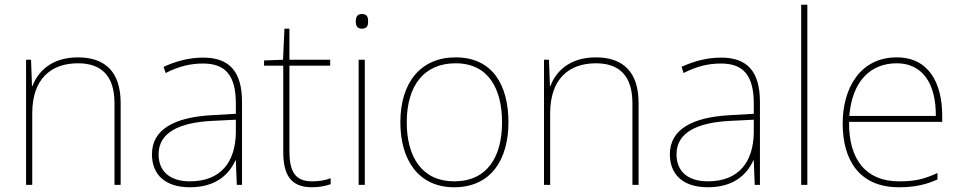

<svg xmlns="http://www.w3.org/2000/svg" viewBox="-20 -780 4056 810"><path d="M309 -538C197 -538 140 -478 117 -417H115L111 -528H90V0H116V-302C116 -446 194 -513 309 -513C406 -513 463 -462 463 -345V0H489V-346C489 -477 423 -538 309 -538Z M837 -537C778 -537 723 -522 670 -498L679 -472C736 -501 784 -512 837 -512C930 -512 975 -463 975 -343V-300L872 -294C715 -285 621 -234 621 -129C621 -45 675 10 781 10C889 10 945 -42 973 -103H975L979 0H1001V-350C1001 -480 946 -537 837 -537ZM874 -270 975 -275V-220C973 -99 914 -15 781 -15C696 -15 649 -58 649 -129C649 -222 738 -263 874 -270Z M1296 -15C1222 -15 1201 -61 1201 -143V-503H1373V-528H1201V-659H1180L1174 -528L1094 -525V-503H1175V-140C1175 -47 1203 10 1296 10C1331 10 1353 4 1375 -3V-28C1353 -20 1329 -15 1296 -15Z M1506 -721C1486 -721 1481 -706 1481 -690C1481 -673 1486 -659 1506 -659C1530 -659 1533 -673 1533 -690C1533 -706 1530 -721 1506 -721ZM1519 -528H1493V0H1519Z M2125 -264C2125 -417 2061 -538 1902 -538C1755 -538 1669 -432 1669 -264C1669 -107 1744 10 1896 10C2053 10 2125 -109 2125 -264ZM1696 -264C1696 -420 1770 -513 1902 -513C2043 -513 2098 -402 2098 -264C2098 -119 2036 -15 1896 -15C1761 -15 1696 -117 1696 -264Z M2494 -538C2382 -538 2325 -478 2302 -417H2300L2296 -528H2275V0H2301V-302C2301 -446 2379 -513 2494 -513C2591 -513 2648 -462 2648 -345V0H2674V-346C2674 -477 2608 -538 2494 -538Z M3022 -537C2963 -537 2908 -522 2855 -498L2864 -472C2921 -501 2969 -512 3022 -512C3115 -512 3160 -463 3160 -343V-300L3057 -294C2900 -285 2806 -234 2806 -129C2806 -45 2860 10 2966 10C3074 10 3130 -42 3158 -103H3160L3164 0H3186V-350C3186 -480 3131 -537 3022 -537ZM3059 -270 3160 -275V-220C3158 -99 3099 -15 2966 -15C2881 -15 2834 -58 2834 -129C2834 -222 2923 -263 3059 -270Z M3386 0V-760H3360V0Z M3763 -538C3609 -538 3535 -408 3535 -259C3535 -104 3606 10 3772 10C3836 10 3884 0 3935 -23V-50C3873 -22 3836 -15 3772 -15C3635 -15 3560 -105 3562 -266H3955V-291C3955 -430 3898 -538 3763 -538ZM3763 -513C3875 -513 3929 -423 3928 -291H3563C3575 -436 3651 -513 3763 -513Z"/></svg>

Font: Noto Sans Lao UI Thin
Style: Regular
Weight: 100
Designer: Monotype Design Team
Foundry: Monotype Imaging Inc.
Version: Version 2.000